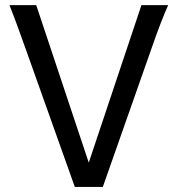

<svg xmlns="http://www.w3.org/2000/svg" viewBox="-20 -733 707 753"><path d="M639.6 -712.9Q632.8 -697.8 626 -681.4Q619.1 -665 611.1 -644.3Q603 -623.5 593.3 -596.9Q583.5 -570.3 571.3 -534.7L383.3 0H273.4L83 -534.7Q70.3 -569.8 60.8 -596.4Q51.3 -623 43.5 -644Q35.6 -665 29.3 -681.4Q22.9 -697.8 17.1 -712.9H122.1L328.1 -95.2L534.7 -712.9Z"/></svg>

Font: Andika
Style: Regular
Weight: 400
Designer: Victor Gaultney, Annie Olsen, Julie Remington, Don Collingsworth, Eric Hays
Foundry: SIL International
Version: Version 1.001